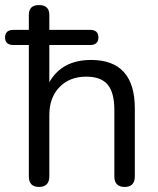

<svg xmlns="http://www.w3.org/2000/svg" viewBox="-38 -732 626 759"><path d="M116 7Q76 7 76 -35V-554H16Q-18 -554 -18 -584Q-18 -614 16 -614H76V-673Q76 -712 116 -712Q157 -712 157 -673V-614H318Q351 -614 351 -584Q351 -554 318 -554H157V-407Q207 -495 322 -495Q495 -495 495 -303V-35Q495 7 455 7Q414 7 414 -35V-298Q414 -366 387.5 -397.5Q361 -429 303 -429Q237 -429 197 -387.5Q157 -346 157 -277V-35Q157 7 116 7Z"/></svg>

Font: Nunito
Style: Regular
Weight: 400
Designer: Vernon Adams
Foundry: Vernon Adams
Version: Version 3.602